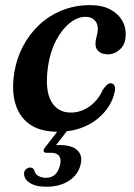

<svg xmlns="http://www.w3.org/2000/svg" viewBox="-20 -490 508 730"><path d="M305 -426Q274.5 -426 244.8 -402Q215 -378 192.8 -335.5Q170.5 -293 162.5 -237Q150 -149 174.5 -105.2Q199 -61.5 250 -62Q274 -62 297 -72Q320 -82 339.2 -101.2Q358.5 -120.5 370.5 -148Q380 -161 386.5 -167.2Q393 -173.5 401.5 -173.5Q410.5 -173 415.2 -164.2Q420 -155.5 415.5 -139Q410.5 -113 394 -86.5Q377.5 -60 350.2 -37.8Q323 -15.5 285 -2.2Q247 11 198.5 11Q103.5 11 60.5 -49.8Q17.5 -110.5 34.5 -215.5Q43.5 -269 68 -315.2Q92.5 -361.5 130.2 -396.5Q168 -431.5 216.8 -451Q265.5 -470.5 322 -470.5Q368.5 -470.5 399 -454.2Q429.5 -438 444.5 -412Q459.5 -386 458 -355.5Q457 -321 436.2 -302.2Q415.5 -283.5 390.5 -283.5Q367 -283.5 354.8 -294.8Q342.5 -306 343 -323.5Q343 -337.5 347.2 -351.2Q351.5 -365 352 -380.5Q352 -400.5 339.8 -413.2Q327.5 -426 305 -426ZM210.5 -6H245.5L186.5 70.5L166 64.5Q175 63 184.8 62.2Q194.5 61.5 208 61.5Q254 61.5 274.8 82Q295.5 102.5 286 137.5Q276.5 175 241.8 197.5Q207 220 156.5 220Q114 220 91.2 204Q68.5 188 72 165Q74 157 80.2 152.2Q86.5 147.5 93 147Q99.5 146.5 103.5 149.2Q107.5 152 110 156.5Q113.5 172 126 179Q138.5 186 155 186Q196.5 186 208.5 137Q213.5 116 205.2 103.5Q197 91 174 91H158Q146.5 91 145.8 84.5Q145 78 152.5 69Z"/></svg>

Font: Fraunces Medium
Style: Italic
Weight: 500
Italic angle: -16°
Version: Version 1.000;[b76b70a41]